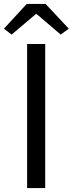

<svg xmlns="http://www.w3.org/2000/svg" viewBox="-37 -957 370 977"><path d="M101 0H193V-733H101ZM22 -781 145 -885H150L272 -781L313 -811L195 -937H99L-17 -811Z"/></svg>

Font: Noto Sans KR
Style: Regular
Weight: 400
Designer: Ryoko NISHIZUKA 西塚涼子 (kana, bopomofo & ideographs); Paul D. Hunt (Latin, Greek & Cyrillic); Sandoll Communications 산돌커뮤니
Foundry: Adobe
Version: Version 2.004;hotconv 1.0.118;makeotfexe 2.5.65603